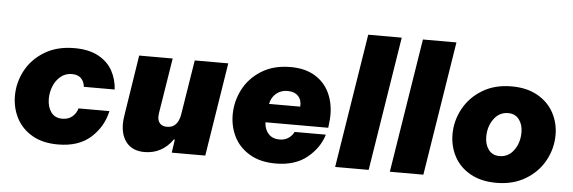

<svg xmlns="http://www.w3.org/2000/svg" viewBox="-49 -917 3234 1084"><g transform="rotate(5 1567.5 -375.0)"><path d="M41 -243Q41 -318 77 -386Q113 -454 183.5 -497Q254 -540 353 -540Q436 -540 490 -510Q544 -480 570 -431.5Q596 -383 599 -327H424Q422 -355 404 -374Q386 -393 351 -393Q315 -393 288 -371Q261 -349 247 -314.5Q233 -280 233 -243Q233 -197 254.5 -167Q276 -137 318 -137Q353 -137 375 -156Q397 -175 405 -203H580Q561 -114 492.5 -52Q424 10 306 10Q219 10 159.5 -25Q100 -60 70.5 -117.5Q41 -175 41 -243Z M662 -139Q662 -160 667 -190L720 -530H910L860 -218Q858 -204 858 -198Q858 -172 871.5 -157.5Q885 -143 911 -143Q943 -143 961 -163Q979 -183 985 -218L1035 -530H1225L1141 0H951L962 -75H956Q928 -34 887.5 -12Q847 10 797 10Q732 10 697 -30Q662 -70 662 -139Z M1275 -244Q1275 -319 1310 -387Q1345 -455 1413.5 -497.5Q1482 -540 1578 -540Q1660 -540 1715.5 -506.5Q1771 -473 1798 -416.5Q1825 -360 1825 -291Q1825 -268 1822 -245L1819 -217H1463Q1465 -176 1488 -151.5Q1511 -127 1550 -127Q1580 -127 1601 -141.5Q1622 -156 1632 -177H1809Q1785 -99 1717 -44.5Q1649 10 1540 10Q1453 10 1393 -25.5Q1333 -61 1304 -118.5Q1275 -176 1275 -244ZM1651 -322Q1654 -359 1633 -381.5Q1612 -404 1572 -404Q1535 -404 1508.5 -382Q1482 -360 1474 -322Z M2067 0H1877L1998 -760H2188Z M2377 0H2187L2308 -760H2498Z M2521 -243Q2521 -318 2558 -386.5Q2595 -455 2665 -497.5Q2735 -540 2831 -540Q2917 -540 2978 -505.5Q3039 -471 3070 -413.5Q3101 -356 3101 -288Q3101 -212 3064 -143.5Q3027 -75 2956.5 -32.5Q2886 10 2791 10Q2704 10 2643 -24.5Q2582 -59 2551.5 -116.5Q2521 -174 2521 -243ZM2908 -286Q2908 -330 2886 -359Q2864 -388 2824 -388Q2774 -388 2743 -345.5Q2712 -303 2712 -244Q2712 -200 2734 -171Q2756 -142 2796 -142Q2846 -142 2877 -184.5Q2908 -227 2908 -286Z"/></g></svg>

Font: Be Vietnam Black
Style: Italic
Weight: 900
Italic angle: -9°
Designer: Lam Bao; Tony Le; Vietanh Nguyen
Foundry: Yellow Type Foundry
Version: Version 5.000